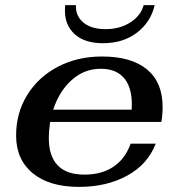

<svg xmlns="http://www.w3.org/2000/svg" viewBox="-20 -721 698 751"><path d="M171 -179Q171 -111 205.5 -74.5Q240 -38 310 -38Q378 -38 424 -69Q470 -100 491 -159H589Q558 -78 477.5 -34Q397 10 289 10Q173 10 108 -43.5Q43 -97 43 -191Q43 -279 86.5 -349.5Q130 -420 206.5 -460Q283 -500 379 -500Q494 -500 555 -449.5Q616 -399 616 -303Q616 -270 611 -244H176Q171 -209 171 -179ZM188 -292H495Q500 -370 469 -411Q438 -452 374 -452Q310 -452 261 -408.5Q212 -365 188 -292ZM234 -679Q234 -694 235 -701H277Q275 -659 306 -633Q337 -607 393 -607Q449 -607 490 -633.5Q531 -660 542 -701H585Q570 -635 516 -593.5Q462 -552 383 -552Q311 -552 272.5 -587Q234 -622 234 -679Z"/></svg>

Font: Fahkwang SemiBold
Style: Italic
Weight: 600
Italic angle: -10°
Version: Version 1.000; ttfautohint (v1.6)